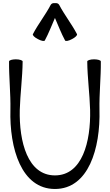

<svg xmlns="http://www.w3.org/2000/svg" viewBox="-20 -1207 728 1272"><path d="M277 -939C303 -987 322 -1038 344 -1088C366 -1038 385 -987 411 -939C415 -932 435 -936 457 -948C479 -959 494 -974 490 -981C455 -1048 407 -1108 372 -1175C367 -1184 356 -1188 344 -1186C332 -1188 321 -1184 316 -1175C281 -1108 233 -1048 198 -981C194 -974 209 -959 231 -948C253 -936 273 -932 277 -939ZM40 -800C39 -694 51 -587 49 -481C42 -223 122 45 344 45C566 45 646 -223 639 -481C637 -587 649 -694 648 -800C648 -808 627 -814 603 -814C578 -814 558 -807 558 -800C559 -693 574 -586 577 -479C582 -268 525 -45 344 -45C163 -45 106 -268 111 -479C114 -586 129 -693 130 -800C130 -807 110 -814 85 -814C61 -814 40 -808 40 -800Z"/></svg>

Font: Nupuram
Style: Regular
Weight: 400
Designer: Santhosh Thottingal (santhosh.thottingal@gmail.com)
Foundry: SMC
Version: Version 1.000